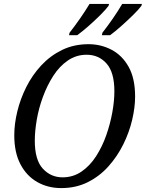

<svg xmlns="http://www.w3.org/2000/svg" viewBox="-20 -951 746 982"><path d="M293 11Q225 11 170.5 -20Q116 -51 84.5 -111Q53 -171 53 -259Q53 -317 68.5 -381Q84 -445 114.5 -506Q145 -567 191 -616.5Q237 -666 297.5 -695.5Q358 -725 433 -725Q496 -725 550.5 -696.5Q605 -668 638 -609Q671 -550 671 -457Q671 -402 656 -338Q641 -274 610.5 -212.5Q580 -151 535 -100.5Q490 -50 429.5 -19.5Q369 11 293 11ZM300 -44Q354 -44 397 -73.5Q440 -103 471.5 -152Q503 -201 523.5 -259.5Q544 -318 554.5 -376.5Q565 -435 565 -484Q565 -581 525 -626Q485 -671 423 -671Q370 -671 327 -641.5Q284 -612 252.5 -563Q221 -514 199.5 -455.5Q178 -397 168 -338.5Q158 -280 158 -231Q158 -133 199 -88.5Q240 -44 300 -44ZM504 -784Q530 -817 557 -856Q584 -895 605 -931H706L703 -921Q690 -903 661 -874.5Q632 -846 600 -817.5Q568 -789 543 -771H501ZM336 -784Q362 -817 389.5 -856.5Q417 -896 438 -931H538L535 -921Q522 -903 493.5 -874.5Q465 -846 432.5 -817.5Q400 -789 375 -771H333Z"/></svg>

Font: Noto Serif SemiCondensed
Style: Italic
Weight: 400
Width: 4
Italic angle: -12°
Designer: Monotype Design Team
Foundry: Monotype Imaging Inc.
Version: Version 2.013